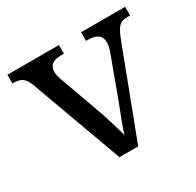

<svg xmlns="http://www.w3.org/2000/svg" viewBox="-123 -672 824 808"><g transform="rotate(-30 289.5 -268.0)"><path d="M78 -441 239 0H330L488 -416C512 -480 525 -494 564 -494H576V-536H362V-494H369C413 -494 435 -479 435 -445C435 -434 432 -418 426 -402L354 -207C336 -159 311 -98 304 -70C294 -105 275 -171 257 -220L189 -409C184 -424 181 -435 181 -446C181 -479 201 -494 241 -494H254V-536H4V-494C46 -494 63 -483 78 -441Z"/></g></svg>

Font: Noto Nastaliq Urdu
Style: Regular
Weight: 400
Designer: Monotype Design Team (Patrick Giasson: type design, Kamal Mansour: OpenType code, Glenda Bellarosa). Updated by Simon Co
Foundry: Monotype Imaging Inc., Simon Cozens
Version: Version 3.009